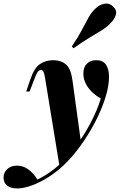

<svg xmlns="http://www.w3.org/2000/svg" viewBox="-140 -870 672 1078"><path d="M315 -68 195 69 113 -432Q109 -458 104 -467.5Q99 -477 90 -477Q79 -477 70.5 -464.5Q62 -452 46 -408L26 -356H7L32 -429Q53 -490 85.5 -511Q118 -532 159 -532Q202 -532 230 -508.5Q258 -485 267 -418ZM70 138Q117 116 167.5 76.5Q218 37 271 -30Q325 -98 365.5 -174Q406 -250 426 -317Q399 -332 376.5 -353.5Q354 -375 341 -401.5Q328 -428 328 -457Q328 -492 347.5 -512Q367 -532 400 -532Q438 -532 455 -507Q472 -482 472 -438Q472 -392 456 -336.5Q440 -281 412.5 -222Q385 -163 349.5 -107Q314 -51 275 -4Q238 41 196.5 76.5Q155 112 110.5 137.5Q66 163 21 177Q2 183 -14.5 185.5Q-31 188 -44 188Q-80 188 -100 172Q-120 156 -120 127Q-120 99 -99.5 79.5Q-79 60 -45 60Q-11 60 17.5 80Q46 100 70 138ZM263 -609Q299 -662 319.5 -701.5Q340 -741 356.5 -770.5Q373 -800 396 -822Q415 -842 444.5 -848.5Q474 -855 496 -832Q517 -813 510.5 -788Q504 -763 480 -739Q460 -718 431 -700Q402 -682 362.5 -658.5Q323 -635 273 -599Z"/></svg>

Font: Playfair Display ExtraBold
Style: Italic
Weight: 800
Italic angle: -14°
Designer: Claus Eggers Sørensen
Foundry: Claus Eggers Sørensen
Version: Version 1.203